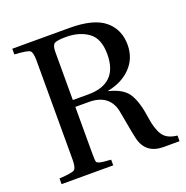

<svg xmlns="http://www.w3.org/2000/svg" viewBox="-125 -807 893 922"><g transform="rotate(-20 322.0 -346.0)"><path d="M35 0V-29Q101 -33 113 -42Q125 -51 125 -93V-599Q125 -641 113 -650Q101 -659 35 -663V-692H327Q451 -692 506.5 -645.5Q562 -599 562 -521Q562 -452 517 -405.5Q472 -359 399 -345V-343Q472 -325 498 -282.5Q524 -240 535 -161Q543 -100 564 -67Q585 -34 638 -29V0H557Q465 0 445 -86Q439 -111 429 -168.5Q419 -226 416 -239Q394 -326 293 -326H224V-93Q224 -49 227 -45Q228 -42 230.5 -40.5Q233 -39 237 -37.5Q241 -36 244.5 -35Q248 -34 255.5 -33Q263 -32 267.5 -31.5Q272 -31 282.5 -30.5Q293 -30 299 -29V0ZM224 -361H303Q455 -361 455 -512Q455 -592 409.5 -624.5Q364 -657 297 -657Q249 -657 236.5 -648Q224 -639 224 -607Z"/></g></svg>

Font: Linguistics Pro
Style: Regular
Weight: 400
Designer: Stefan Peev, Context Ltd
Foundry: Stefan Peev, Context Ltd
Version: Version 001.000